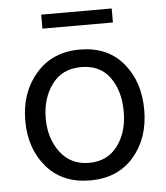

<svg xmlns="http://www.w3.org/2000/svg" viewBox="-50 -711 662 765"><g transform="rotate(-5 281.0 -328.5)"><path d="M425 -610H143V-666H425ZM283 -444Q207 -444 166 -388Q125 -332 125 -252Q125 -172 167 -116.5Q209 -61 282 -61Q355 -61 396 -115.5Q437 -170 437 -252.5Q437 -335 398 -389.5Q359 -444 283 -444ZM284 -514Q394 -514 456.5 -440Q519 -366 519 -252.5Q519 -139 455 -65Q391 9 280.5 9Q170 9 106.5 -64.5Q43 -138 43 -250.5Q43 -363 108.5 -438.5Q174 -514 284 -514Z"/></g></svg>

Font: Hind Mysuru
Style: Regular
Weight: 400
Designer: Manushi Parikh, Hitesh Malaviya
Foundry: Indian Type Foundry
Version: Version 0.703;PS 1.0;hotconv 1.0.86;makeotf.lib2.5.63406